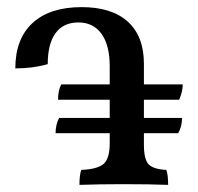

<svg xmlns="http://www.w3.org/2000/svg" viewBox="-20 -517 556 539"><path d="M384 -186H491Q491 -161 480 -143H384V-111Q384 -70 397 -56Q410 -42 447 -40Q452 -26 452 2Q400 0 325 0Q261 0 203 2Q203 -25 208 -40Q254 -42 271 -57Q288 -72 288 -115V-143H136Q136 -167 146 -186H288V-237H143Q143 -264 152 -280H288V-331Q288 -390 265 -422Q242 -454 200 -454Q158 -454 136 -424Q114 -394 114 -337Q73 -325 23 -325Q23 -408 71.5 -452.5Q120 -497 209 -497Q294 -497 339 -456Q384 -415 384 -338V-280H493Q493 -260 483 -237H384Z"/></svg>

Font: Vollkorn SC
Style: Regular
Weight: 400
Designer: Friedrich Althausen
Foundry: Friedrich Althausen
Version: Version 4.015